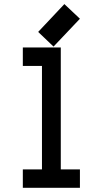

<svg xmlns="http://www.w3.org/2000/svg" viewBox="-20 -896 490 916"><path d="M235.4 -673.8 162.1 -743.7 287.1 -876.5 361.3 -806.6ZM361.3 -87.9V0H88.9V-87.9H180.2V-581.5H88.9V-669.4H270V-87.9Z"/></svg>

Font: Anka/Coder Narrow
Style: Bold
Weight: 700
Width: 3
Monospace: yes
Version: Version 001.100